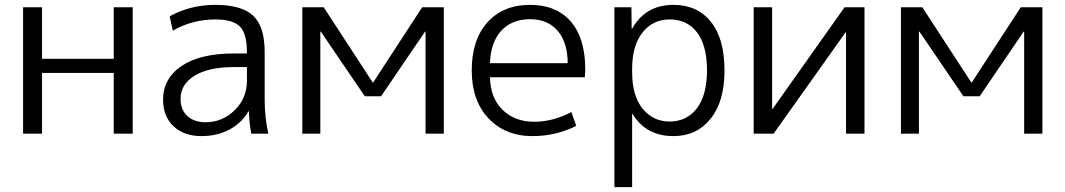

<svg xmlns="http://www.w3.org/2000/svg" viewBox="-20 -550 4384 790"><path d="M153 -250V0H75V-520H153V-308H448V-520H526V0H448V-250Z M866 -530Q975 -530 1022 -485Q1069 -440 1069 -337V-140Q1069 -69 1084 0H1014Q1006 -39 1004 -92H1002Q975 -44 924 -17Q873 10 809 10Q737 10 694 -30.5Q651 -71 651 -140Q651 -227 727 -278.5Q803 -330 943 -330H996V-335Q996 -411 967.5 -440.5Q939 -470 866 -470Q772 -470 691 -424L678 -483Q764 -530 866 -530ZM723 -143Q723 -98 751 -72.5Q779 -47 826 -47Q895 -47 945.5 -96.5Q996 -146 996 -218V-274H943Q838 -274 780.5 -238.5Q723 -203 723 -143Z M1729 -420 1548 -154H1481L1300 -420H1298V0H1224V-520H1312L1514 -210H1515L1717 -520H1806V0H1731V-420Z M1996 -290H2316Q2315 -377 2274 -424Q2233 -471 2161 -471Q2086 -471 2042.5 -423.5Q1999 -376 1996 -290ZM1996 -232Q1998 -147 2048 -98Q2098 -49 2178 -49Q2255 -49 2331 -89L2351 -32Q2267 10 2171 10Q2059 10 1990 -63Q1921 -136 1921 -260Q1921 -386 1985.5 -458Q2050 -530 2161 -530Q2269 -530 2328.5 -461.5Q2388 -393 2388 -265Q2388 -252 2386 -232Z M2751 10Q2638 10 2583 -81H2581V220H2508V-520H2578L2579 -432H2581Q2636 -530 2751 -530Q2849 -530 2905 -460.5Q2961 -391 2961 -260Q2961 -132 2903.5 -61Q2846 10 2751 10ZM2889 -260Q2889 -362 2848.5 -416Q2808 -470 2735 -470Q2666 -470 2623.5 -416Q2581 -362 2581 -267V-253Q2581 -156 2624 -103Q2667 -50 2735 -50Q2806 -50 2847.5 -104.5Q2889 -159 2889 -260Z M3157 -102H3159L3455 -520H3537V0H3461V-418H3460L3163 0H3081V-520H3157Z M4192 -420 4011 -154H3944L3763 -420H3761V0H3687V-520H3775L3977 -210H3978L4180 -520H4269V0H4194V-420Z"/></svg>

Font: Mplus 1p
Style: Regular
Weight: 400
Version: Version 1.061